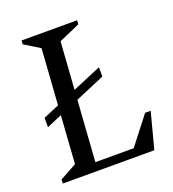

<svg xmlns="http://www.w3.org/2000/svg" viewBox="-116 -701 713 791"><g transform="rotate(-20 240.5 -306.0)"><path d="M47.1 -239.1V-280L328.9 -399.5V-358.6ZM25 0 26 -17.4 99.6 -58 133.6 -554 66 -595.6 67 -612H310.5L309.5 -594.6L216.9 -554L181.3 -36.9H349.4L443.5 -158H467.9L426.3 0Z"/></g></svg>

Font: Ancizar Serif Light
Style: Italic
Weight: 300
Italic angle: -4°
Designer: Cesar Puertas, Viviana Monsalve, Julian Moncada, Julian Prieto, Jose Castro, Felipe Aragon, Mariel Hernandez, Sara Alarc
Version: Version 8.100